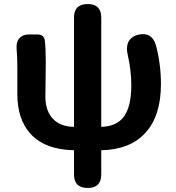

<svg xmlns="http://www.w3.org/2000/svg" viewBox="-20 -731 873 952"><path d="M415 201Q347 201 347 134V14Q201 11 129 -70Q66 -142 66 -264V-393Q66 -451 62.5 -486Q59 -521 75.5 -540.5Q92 -560 123 -560H126H165Q197 -560 202 -532Q207 -491 207 -423Q207 -397 206 -330Q205 -272 205 -253Q205 -187 237 -148Q274 -103 347 -102V-644Q347 -711 415 -711Q482 -711 482 -644V-406V-102Q557 -104 593 -151Q631 -201 631 -308Q631 -381 614 -456Q604 -495 616 -522Q630 -550 666 -559Q733 -574 753 -507Q778 -414 778 -314Q778 -158 702 -73.5Q626 11 482 14V134Q482 201 415 201Z"/></svg>

Font: GenSenRounded2 TW B
Style: Regular
Weight: 700
Version: Version 2.000;PS 2;hotconv 16.6.51;makeotf.lib2.5.65220 DEVE